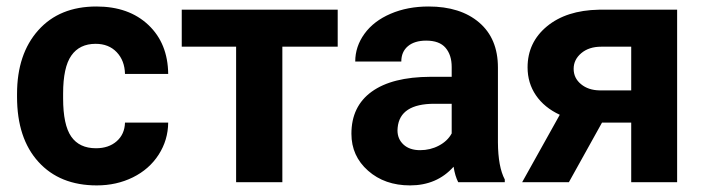

<svg xmlns="http://www.w3.org/2000/svg" viewBox="-20 -558 2158 588"><path d="M273.9 -104Q313 -104 337.4 -125.5Q361.8 -147 362.8 -182.6H495.1Q494.6 -128.9 465.8 -84.2Q437 -39.6 387 -14.9Q336.9 9.8 276.4 9.8Q163.1 9.8 97.7 -62.3Q32.2 -134.3 32.2 -261.2V-270.5Q32.2 -392.6 97.2 -465.3Q162.1 -538.1 275.4 -538.1Q374.5 -538.1 434.3 -481.7Q494.1 -425.3 495.1 -331.5H362.8Q361.8 -372.6 337.4 -398.2Q313 -423.8 272.9 -423.8Q223.6 -423.8 198.5 -387.9Q173.3 -352.1 173.3 -271.5V-256.8Q173.3 -175.3 198.2 -139.6Q223.1 -104 273.9 -104Z M1014.2 -415H844.7V0H703.1V-415H536.6V-528.3H1014.2Z M1383.3 0Q1373.5 -19 1369.1 -47.4Q1317.9 9.8 1235.8 9.8Q1158.2 9.8 1107.2 -35.2Q1056.2 -80.1 1056.2 -148.4Q1056.2 -232.4 1118.4 -277.3Q1180.7 -322.3 1298.3 -322.8H1363.3V-353Q1363.3 -389.6 1344.5 -411.6Q1325.7 -433.6 1285.2 -433.6Q1249.5 -433.6 1229.2 -416.5Q1209 -399.4 1209 -369.6H1067.9Q1067.9 -415.5 1096.2 -454.6Q1124.5 -493.7 1176.3 -515.9Q1228 -538.1 1292.5 -538.1Q1390.1 -538.1 1447.5 -489Q1504.9 -439.9 1504.9 -351.1V-122.1Q1505.4 -46.9 1525.9 -8.3V0ZM1266.6 -98.1Q1297.9 -98.1 1324.2 -112.1Q1350.6 -126 1363.3 -149.4V-240.2H1310.5Q1204.6 -240.2 1197.8 -167L1197.3 -158.7Q1197.3 -132.3 1215.8 -115.2Q1234.4 -98.1 1266.6 -98.1Z M2053.7 -528.3V0H1913.1V-182.6H1823.7L1722.2 0H1579.1L1694.3 -206.5Q1647 -228.5 1621.3 -266.1Q1595.7 -303.7 1595.7 -351.6Q1595.7 -428.2 1655 -477.3Q1714.4 -526.4 1814 -528.3ZM1816.4 -281.2H1913.1V-415H1821.3Q1783.7 -415 1760.3 -395.3Q1736.8 -375.5 1736.8 -347.2Q1736.8 -318.8 1759.3 -300.3Q1781.7 -281.7 1816.4 -281.2Z"/></svg>

Font: SteelSelectRoboto
Style: Roboto-Bold
Weight: 700
Designer: Google
Version: Version 2.137; 2017